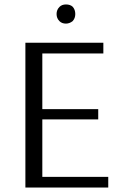

<svg xmlns="http://www.w3.org/2000/svg" viewBox="-20 -842 547 862"><path d="M276 -736Q258 -736 247 -747Q234 -760 234 -779Q234 -798 247 -811Q258 -822 276 -822Q295 -822 306 -812Q318 -799 318 -779Q318 -760 306 -747Q292 -736 276 -736ZM94 0V-650H444V-602H170V-352H421V-306H170V-48H466V0Z"/></svg>

Font: Arsenal
Style: Regular
Weight: 400
Designer: Andrij Shevchenko
Foundry: Stairsfor
Version: Version 2.001;PS 002.001;hotconv 1.0.88;makeotf.lib2.5.64775